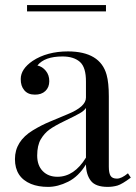

<svg xmlns="http://www.w3.org/2000/svg" viewBox="-20 -732 538 759"><path d="M127 -117.2Q127 -78.1 148.9 -55.7Q170.9 -33.2 207 -33.2Q273.4 -33.2 319.8 -108.9V-305.2Q312.5 -293.9 295.4 -284.2Q278.3 -274.4 236.8 -254.4Q195.3 -234.4 175.3 -219.7Q155.3 -205.1 141.1 -181.2Q127 -156.7 127 -117.2ZM442.4 -25.9Q460.4 -25.9 485.8 -46.9L497.1 -29.8Q462.4 -3.9 444.3 1.5Q425.8 6.8 405.8 6.8Q357.4 6.8 338.9 -17.6Q320.3 -42 319.8 -82Q290.5 -34.2 249.5 -13.7Q208.5 6.8 169.9 6.8Q131.3 6.8 102.5 -4.9Q39.1 -31.2 39.1 -103Q39.1 -173.8 109.9 -216.8Q143.6 -237.3 176.8 -251Q210 -264.6 248 -280.8Q319.8 -310.1 319.8 -346.2V-408.2Q320.3 -465.8 295.9 -487.3Q271.5 -508.8 227.1 -508.8Q156.2 -508.8 127.9 -473.1Q147.5 -468.8 161.1 -452.1Q174.8 -435.5 174.8 -411.1Q174.8 -386.7 159.2 -372.1Q143.6 -357.4 117.2 -357.9Q90.8 -357.9 76.2 -375Q61.5 -392.1 62 -419.9Q62 -459 108.9 -491.2Q166 -528.8 249 -528.8Q376 -528.3 401.4 -436.5Q410.2 -405.3 410.2 -351.1V-73.2Q410.2 -48.3 417 -37.1Q423.8 -25.9 442.4 -25.9ZM86.9 -687V-711.9H398.9V-687Z"/></svg>

Font: PlayfairDisplay-Regular
Style: Regular
Weight: 400
Designer: Claus Eggers Sørensen
Foundry: Claus Eggers Sørensen
Version: Version 1.002;PS 001.002;hotconv 1.0.70;makeotf.lib2.5.58329